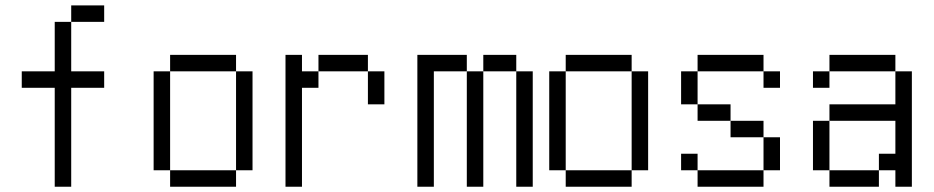

<svg xmlns="http://www.w3.org/2000/svg" viewBox="-20 -708 3540 728"><path d="M375 -375V-437.5H250V-625H187.5V-437.5H62.5V-375H187.5Q187.5 -375 187.5 0H250Q250 0 250 -375ZM375 -625V-687.5H250V-625Z M625 -62.5V0H875V-62.5ZM625 -62.5Q625 -62.5 625 -437.5H562.5Q562.5 -437.5 562.5 -62.5ZM875 -62.5H937.5Q937.5 -62.5 937.5 -437.5H875Q875 -437.5 875 -62.5ZM625 -437.5H875V-500H625Z M1062.5 -500Q1062.5 -500 1062.5 0H1125Q1125 0 1125 -375H1187.5V-437.5H1125V-500ZM1375 -437.5Q1375 -437.5 1375 -312.5H1437.5Q1437.5 -312.5 1437.5 -437.5ZM1187.5 -437.5H1375V-500H1187.5Z M1562.5 -500Q1562.5 -500 1562.5 0H1625V-437.5H1750V0H1812.5V-437.5H1750V-500ZM1937.5 -437.5V0H2000V-437.5ZM1812.5 -437.5H1937.5V-500H1812.5Z M2125 -62.5V0H2375V-62.5ZM2125 -62.5Q2125 -62.5 2125 -437.5H2062.5Q2062.5 -437.5 2062.5 -62.5ZM2375 -62.5H2437.5Q2437.5 -62.5 2437.5 -437.5H2375Q2375 -437.5 2375 -62.5ZM2125 -437.5H2375V-500H2125Z M2937.5 -375V-437.5H2875V-375ZM2625 -62.5V0H2875V-62.5ZM2625 -62.5V-125H2562.5V-62.5ZM2875 -62.5H2937.5Q2937.5 -62.5 2937.5 -187.5H2875Q2875 -187.5 2875 -62.5ZM2875 -187.5V-250H2750V-187.5ZM2750 -250V-312.5H2625V-250ZM2625 -312.5Q2625 -312.5 2625 -437.5H2562.5Q2562.5 -437.5 2562.5 -312.5ZM2625 -437.5H2875V-500H2625Z M3125 -62.5V0H3312.5V-62.5ZM3125 -62.5V-250H3062.5V-62.5ZM3375 -62.5V0H3437.5V-437.5H3375Q3375 -437.5 3375 -312.5H3125V-250H3375Q3375 -250 3375 -125H3312.5V-62.5ZM3125 -437.5H3062.5V-375H3125ZM3125 -437.5H3375V-500H3125Z"/></svg>

Font: BFUnifontExMono
Style: Regular
Weight: 500
Version: Version 15.0.06